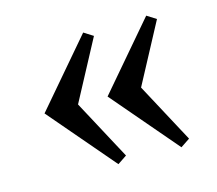

<svg xmlns="http://www.w3.org/2000/svg" viewBox="-70 -594 666 589"><g transform="rotate(-15 263.5 -299.0)"><path d="M59.6 -298.8 238.3 -89.8 267.6 -109.4 166 -298.8 267.6 -489.3 238.3 -507.8ZM259.8 -298.8 438.5 -89.8 467.8 -109.4 366.2 -298.8 467.8 -489.3 438.5 -507.8Z"/></g></svg>

Font: TriodPostnaja
Style: Medium
Weight: 500
Version: 20110805; ttfautohint (v0.96) -l 8 -r 50 -G 200 -x 14 -w "G"